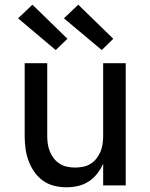

<svg xmlns="http://www.w3.org/2000/svg" viewBox="-20 -789 640 817"><path d="M263 8Q236 8 210 1.5Q184 -5 162.5 -20.5Q141 -36 125.5 -58.5Q110 -81 101 -106Q92 -131 88.5 -157Q85 -183 85 -210V-520H181V-210Q181 -193 183.5 -176Q186 -159 192.5 -143.5Q199 -128 209.5 -114.5Q220 -101 234.5 -92Q249 -83 266 -79.5Q283 -76 300 -76Q317 -76 334 -79.5Q351 -83 365.5 -92Q380 -101 390.5 -114.5Q401 -128 407.5 -143.5Q414 -159 416.5 -176Q419 -193 419 -210V-520H515V0H419V-92Q409 -70 393.5 -50Q378 -30 357 -16.5Q336 -3 311.5 2.5Q287 8 263 8ZM413 -576 252 -711 313 -769 462 -624ZM217 -576 57 -711 118 -769 267 -624Z"/></svg>

Font: Iosevka SS04 Medium Extended
Style: Regular
Weight: 500
Width: 7
Monospace: yes
Designer: Belleve Invis
Foundry: Belleve Invis
Version: Version 19.0.0; ttfautohint (v1.8.4)